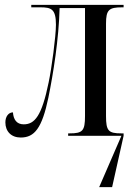

<svg xmlns="http://www.w3.org/2000/svg" viewBox="-20 -556 544 786"><path d="M65 7C121 7 152 -31 178 -156C198 -254 221 -397 224 -523H328V-81C328 -20 318 -10 265 -10H259V0H477L386 210H439L486 0V-10H477C424 -10 414 -20 414 -81V-459C414 -516 426 -526 480 -526H486V-536H108V-526H145C190 -526 209 -519 209 -455C209 -407 191 -274 179 -218C151 -81 122 -47 77 -47C48 -47 35 -67 33 -96C15 -96 2 -79 2 -55C2 -18 26 7 65 7Z"/></svg>

Font: Noto Serif Display ExtraCondensed
Style: Regular
Weight: 400
Width: 2
Designer: Monotype Design Team
Foundry: Monotype Imaging Inc.
Version: Version 2.009